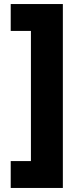

<svg xmlns="http://www.w3.org/2000/svg" viewBox="-20 -820 406 950"><path d="M291 110H33V-23H133V-667H33V-800H291Z"/></svg>

Font: Geologica Cursive Black
Style: Regular
Weight: 900
Designer: Sindre Bremnes, Frode Helland
Foundry: Monokrom Skriftforlag AS
Version: Version 1.010;gftools[0.9.28]